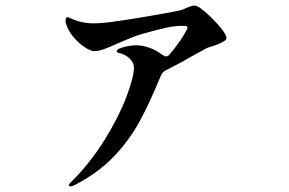

<svg xmlns="http://www.w3.org/2000/svg" viewBox="-20 -630 1040 691"><path d="M795 -494Q795 -487 787 -482Q771 -472 745 -464Q727 -459 717 -453L675 -430Q638 -408 581 -379Q570 -374 564 -367Q563 -366 560 -360Q518 -258 481 -190.5Q444 -123 387.5 -64.5Q331 -6 247 37Q238 41 233 41Q228 41 228 36Q228 32 232.5 28Q237 24 239 22Q306 -45 357 -127.5Q408 -210 435 -281.5Q462 -353 462 -386Q462 -405 446 -420Q430 -435 406 -440Q400 -442 400 -446Q400 -454 425 -460.5Q450 -467 470 -467Q494 -467 519.5 -457.5Q545 -448 562 -434Q573 -427 577 -427Q585 -427 591 -435Q626 -477 644 -508Q655 -527 655 -531Q655 -535 649.5 -536Q644 -537 635 -537Q610 -537 579.5 -530.5Q549 -524 492 -508Q474 -503 451.5 -494Q429 -485 409 -476Q376 -461 355.5 -453.5Q335 -446 319 -446Q307 -446 286.5 -459Q266 -472 247 -493.5Q228 -515 219 -540Q216 -548 216 -555Q216 -568 223 -568Q226 -568 235 -564Q272 -546 317 -546Q346 -546 388 -552Q441 -559 513.5 -571.5Q586 -584 625 -592Q639 -595 652 -602Q670 -610 679 -610Q688 -610 701 -601Q734 -576 764.5 -541.5Q795 -507 795 -494Z"/></svg>

Font: Shippori Mincho B1 ExtraBold
Style: Regular
Weight: 800
Designer: FONTDASU
Foundry: FONTDASU / Google Inc. / but / Adobe
Version: Version 3.110; ttfautohint (v1.8.3)